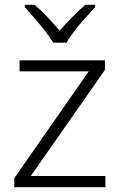

<svg xmlns="http://www.w3.org/2000/svg" viewBox="-20 -785 503 805"><path d="M422 0H40V-38L352 -486H62V-532H420V-492L109 -47H422ZM203 -606Q190 -628 169 -655Q148 -682 125 -708.5Q102 -735 84 -755V-765H125Q152 -742 179.5 -713Q207 -684 230 -656Q254 -684 282.5 -713Q311 -742 338 -765H379V-755Q360 -735 336.5 -708.5Q313 -682 292 -655Q271 -628 259 -606Z"/></svg>

Font: Noto Sans Bengali UI Light
Style: Regular
Weight: 300
Designer: Jelle Bosma - Monotype Design Team
Foundry: Monotype Imaging Inc.
Version: Version 2.003; ttfautohint (v1.8.4.7-5d5b)